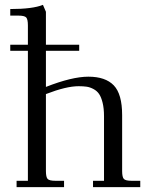

<svg xmlns="http://www.w3.org/2000/svg" viewBox="-20 -766 613 786"><path d="M22 -558.1V-583H94.2V-662.1Q94.2 -687 87.2 -694.6Q80.1 -702.1 55.2 -702.1H22V-729Q113.8 -729 155.8 -746.1L168 -717.8V-583H304.2V-558.1H168V-410.2Q274.9 -452.1 341.8 -452.1Q411.6 -452.1 445.8 -416.5Q480 -380.9 480 -294.9V-65.9Q480 -41 487.1 -33.4Q494.1 -25.9 519 -25.9H554.2V0H360.8V-25.9H405.8V-290Q405.8 -322.3 400.1 -345.2Q394.5 -368.2 385.7 -381.1Q377 -394 362.5 -401.6Q348.1 -409.2 334.5 -411.1Q320.8 -413.1 301.8 -413.1Q251 -413.1 168 -380.9V-65.9Q168 -41 175 -33.4Q182.1 -25.9 207 -25.9H242.2V0H47.9V-25.9H94.2V-558.1Z"/></svg>

Font: Dihjauti
Style: Regular
Weight: 400
Designer: T. Christopher White
Version: Version 3.0.0